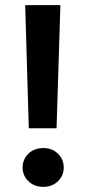

<svg xmlns="http://www.w3.org/2000/svg" viewBox="-20 -720 336 747"><path d="M92 -221 78 -700H215L200 -221ZM149 7Q113 7 90.5 -15Q68 -37 68 -68Q68 -100 90.5 -122Q113 -144 149 -144Q183 -144 205.5 -122Q228 -100 228 -68Q228 -37 205.5 -15Q183 7 149 7Z"/></svg>

Font: DeepMind Sans
Style: Bold
Weight: 700
Designer: Jonny Pinhorn / Modifications: Colophon Foundry
Foundry: Colophon Foundry
Version: Version 1.002; ttfautohint (v1.8.2)